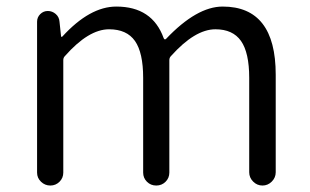

<svg xmlns="http://www.w3.org/2000/svg" viewBox="-20 -574 959 594"><path d="M94.7 -40V-506.8Q94.7 -520.5 104.5 -530.3Q114.3 -540 127.9 -540Q141.6 -540 152.3 -530.8Q163.1 -521.5 164.1 -506.8L168.9 -461.9Q168.9 -460 170.4 -460Q171.9 -460 172.9 -460.9Q257.8 -553.7 339.8 -553.7Q451.2 -553.7 486.3 -456.1Q489.3 -449.2 494.1 -454.1Q588.9 -553.7 668.9 -553.7Q833 -553.7 833 -342.8V-41Q833 -24.4 820.8 -12.2Q808.6 0 792 0Q775.4 0 763.2 -12.2Q751 -24.4 751 -41V-333Q751 -411.1 725.6 -447.3Q700.2 -483.4 646.5 -483.4Q583 -483.4 508.8 -400.4Q503.9 -395.5 503.9 -387.7V-40Q503.9 -23.4 492.2 -11.7Q480.5 0 463.4 0Q446.3 0 434.6 -11.7Q422.9 -23.4 422.9 -40V-333Q422.9 -411.1 397.5 -447.3Q372.1 -483.4 317.4 -483.4Q253.9 -483.4 180.7 -400.4Q175.8 -395.5 175.8 -387.7V-40Q175.8 -23.4 164.1 -11.7Q152.3 0 135.7 0Q119.1 0 106.9 -11.7Q94.7 -23.4 94.7 -40Z"/></svg>

Font: Gen Jyuu Gothic P Normal
Style: Regular
Weight: 300
Designer: [Source Han Sans]
Ryoko NISHIZUKA  (kana & ideographs); Paul D. Hunt (Latin, Greek & Cyrillic); Wenlong ZHANG  (bopomofo
Version: Version 1.002.20150607